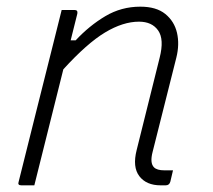

<svg xmlns="http://www.w3.org/2000/svg" viewBox="-20 -556 640 576"><path d="M165 -526H204Q214 -526 212 -515Q207 -495 202 -475Q197 -455 192 -435H207Q248 -479 296 -507.5Q344 -536 401 -536Q449 -536 476 -514Q503 -492 511 -457.5Q519 -423 509 -383Q491 -310 473.5 -242Q456 -174 438 -101Q429 -67 442 -54Q451 -45 473 -45H499Q497 -36 495 -28Q493 -20 491 -11Q488 0 477 0H462Q419 0 398 -27.5Q377 -55 390 -106Q407 -174 424 -242.5Q441 -311 459 -383Q473 -438 454.5 -464.5Q436 -491 397 -491Q349 -491 295 -458.5Q241 -426 170 -348Q148 -261 126.5 -174Q105 -87 83 0H44Q32 0 36 -11Q62 -115 88 -219Q114 -323 140 -426Z"/></svg>

Font: Recursive Sn Lnr St Lt
Style: Italic
Weight: 300
Italic angle: -15°
Version: Version 1.079;hotconv 1.0.112;makeotfexe 2.5.65598; ttfautoh